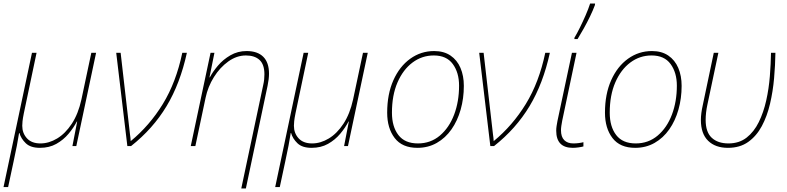

<svg xmlns="http://www.w3.org/2000/svg" viewBox="-38 -827 4458 1087"><path d="M-18 232 143 -528H169L97 -186Q91 -156 89.5 -140.5Q88 -125 88 -115Q88 -73 114.5 -44Q141 -15 191 -15Q239 -15 285.5 -43Q332 -71 368.5 -126.5Q405 -182 423 -264L479 -528H506L394 0H372L399 -139H397Q379 -104 350 -69.5Q321 -35 281 -12.5Q241 10 188 10Q135 10 108 -16Q81 -42 72 -74H70Q65 -42 57.5 -2.5Q50 37 39 87L8 232Z M683 0 620 -528H645L698 -66Q700 -56 700.5 -47Q701 -38 702 -28Q809 -116 884 -238.5Q959 -361 994 -528H1020Q982 -354 905 -226Q828 -98 704 0Z M1328 240 1452 -345Q1456 -362 1457.5 -377Q1459 -392 1459 -406Q1459 -462 1431.5 -487.5Q1404 -513 1354 -513Q1302 -513 1254.5 -479Q1207 -445 1173 -390.5Q1139 -336 1126 -274L1068 0H1042L1154 -528H1176L1148 -389H1150Q1166 -420 1195.5 -455Q1225 -490 1266.5 -514Q1308 -538 1358 -538Q1420 -538 1452.5 -505.5Q1485 -473 1485 -410Q1485 -380 1477 -342L1354 240Z M1520 232 1681 -528H1707L1635 -186Q1629 -156 1627.5 -140.5Q1626 -125 1626 -115Q1626 -73 1652.5 -44Q1679 -15 1729 -15Q1777 -15 1823.5 -43Q1870 -71 1906.5 -126.5Q1943 -182 1961 -264L2017 -528H2044L1932 0H1910L1937 -139H1935Q1917 -104 1888 -69.5Q1859 -35 1819 -12.5Q1779 10 1726 10Q1673 10 1646 -16Q1619 -42 1610 -74H1608Q1603 -42 1595.5 -2.5Q1588 37 1577 87L1546 232Z M2325 10Q2239 10 2196.5 -45.5Q2154 -101 2154 -189Q2154 -294 2189 -372.5Q2224 -451 2284.5 -494.5Q2345 -538 2420 -538Q2475 -538 2512.5 -512.5Q2550 -487 2569 -442.5Q2588 -398 2588 -341Q2588 -270 2570 -206.5Q2552 -143 2518 -94.5Q2484 -46 2435 -18Q2386 10 2325 10ZM2328 -15Q2400 -15 2452.5 -59.5Q2505 -104 2533 -178Q2561 -252 2561 -342Q2561 -416 2525.5 -464.5Q2490 -513 2418 -513Q2351 -513 2297.5 -473Q2244 -433 2212.5 -360.5Q2181 -288 2181 -189Q2181 -110 2217.5 -62.5Q2254 -15 2328 -15Z M2738 0 2675 -528H2700L2753 -66Q2755 -56 2755.5 -47Q2756 -38 2757 -28Q2864 -116 2939 -238.5Q3014 -361 3049 -528H3075Q3037 -354 2960 -226Q2883 -98 2759 0Z M3205 10Q3111 10 3111 -87Q3111 -100 3113 -113Q3115 -126 3118 -142L3200 -528H3226L3145 -144Q3142 -128 3140 -114.5Q3138 -101 3138 -90Q3138 -52 3156.5 -33.5Q3175 -15 3208 -15Q3223 -15 3238.5 -17Q3254 -19 3265 -22V2Q3255 5 3237 7.5Q3219 10 3205 10ZM3214 -606V-613Q3229 -638 3245.5 -671.5Q3262 -705 3277.5 -740.5Q3293 -776 3303 -807H3331L3330 -798Q3319 -768 3302 -733Q3285 -698 3266.5 -665Q3248 -632 3232 -606Z M3558 10Q3472 10 3429.5 -45.5Q3387 -101 3387 -189Q3387 -294 3422 -372.5Q3457 -451 3517.5 -494.5Q3578 -538 3653 -538Q3708 -538 3745.5 -512.5Q3783 -487 3802 -442.5Q3821 -398 3821 -341Q3821 -270 3803 -206.5Q3785 -143 3751 -94.5Q3717 -46 3668 -18Q3619 10 3558 10ZM3561 -15Q3633 -15 3685.5 -59.5Q3738 -104 3766 -178Q3794 -252 3794 -342Q3794 -416 3758.5 -464.5Q3723 -513 3651 -513Q3584 -513 3530.5 -473Q3477 -433 3445.5 -360.5Q3414 -288 3414 -189Q3414 -110 3450.5 -62.5Q3487 -15 3561 -15Z M4083 10Q4012 10 3971 -30Q3930 -70 3930 -148Q3930 -184 3941 -233L4003 -528H4029L3967 -235Q3962 -212 3959.5 -190Q3957 -168 3957 -148Q3957 -79 3991.5 -47Q4026 -15 4086 -15Q4147 -15 4189 -48Q4231 -81 4258 -136Q4285 -191 4300 -258.5Q4315 -326 4320.5 -396Q4326 -466 4327 -528H4352Q4351 -459 4344.5 -384.5Q4338 -310 4321.5 -239.5Q4305 -169 4275 -113Q4245 -57 4198 -23.5Q4151 10 4083 10Z"/></svg>

Font: Noto Sans Disp Thin
Style: Italic
Weight: 100
Italic angle: -12°
Designer: Monotype Design Team
Foundry: Monotype Imaging Inc.
Version: Version 2.000;GOOG;noto-source:20170915:90ef993387c0